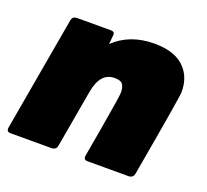

<svg xmlns="http://www.w3.org/2000/svg" viewBox="-100 -673 856 794"><g transform="rotate(20 327.5 -276.0)"><path d="M541 0H357Q342 0 342 -16L365 -147Q391 -298 391 -315Q391 -333 383.5 -347.5Q376 -362 346 -362Q284 -362 268 -274L223 -18Q220 -2 202 0H18Q3 0 3 -16L92 -524Q95 -541 114 -542H265Q280 -542 280 -528L276 -486Q345 -552 453 -552Q551 -552 594 -499Q626 -461 626 -402Q626 -380 562 -18Q559 -2 541 0Z"/></g></svg>

Font: YamahaIndonesia935. App Black
Style: Italic
Weight: 900
Italic angle: -10°
Designer: Dalton Maag Ltd
Foundry: Dalton Maag Ltd
Version: Version 1.002; January 01, 2024; Regular/Italic